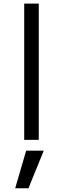

<svg xmlns="http://www.w3.org/2000/svg" viewBox="-20 -770 347 1057"><path d="M113.3 0V-750H193.4V0ZM220.7 59.6 136.7 266.6H63.5L124 59.6Z"/></svg>

Font: Mgen+ 1c regular
Style: Regular
Weight: 400
Designer: [Source Han Sans]
Ryoko NISHIZUKA  (kana & ideographs); Paul D. Hunt (Latin, Greek & Cyrillic); Wenlong ZHANG  (bopomofo
Version: Version 1.059.20150602